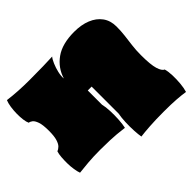

<svg xmlns="http://www.w3.org/2000/svg" viewBox="-202 -1051 1476 1476"><g transform="rotate(-45 536.0 -313.5)"><path d="M562 154Q557 128 554.5 82.5Q552 37 554 -11Q556 -59 563 -94V-388H521V-233Q529 -201 531 -154Q533 -107 530 -60.5Q527 -14 520 17Q435 6 373 4Q311 2 267 2Q192 2 132.5 7Q73 12 32 17Q24 -4 19 -36Q14 -68 13.5 -102.5Q13 -137 15.5 -169Q18 -201 25 -222Q41 -228 56 -242.5Q71 -257 81 -289.5Q91 -322 91 -381Q91 -445 79.5 -477.5Q68 -510 52.5 -521.5Q37 -533 25 -533Q16 -551 12 -582Q8 -613 8.5 -648.5Q9 -684 14 -717.5Q19 -751 29 -775Q135 -761 261 -761Q345 -761 409 -762.5Q473 -764 512 -766Q499 -752 484.5 -718.5Q470 -685 461.5 -648Q453 -611 456 -583Q483 -672 559 -726.5Q635 -781 766 -781Q843 -781 901 -757.5Q959 -734 992 -689Q1025 -644 1025 -579Q1025 -531 1019.5 -485Q1014 -439 1008 -392Q1002 -345 1002 -291Q1002 -187 1016.5 -139.5Q1031 -92 1053 -84Q1062 -54 1063.5 -10.5Q1065 33 1061 77.5Q1057 122 1047 154Q1009 148 955 144Q901 140 819 140Q730 140 664 144.5Q598 149 562 154Z"/></g></svg>

Font: Oi
Style: Regular
Weight: 400
Designer: Kostas Bartsokas, Mohamad Dakak
Foundry: Foundry5
Version: Version 4.000